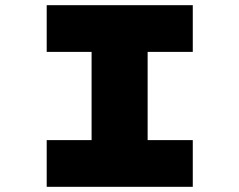

<svg xmlns="http://www.w3.org/2000/svg" viewBox="-20 -720 923 740"><path d="M160 0V-180H333V-520H160V-700H723V-520H549V-180H723V0Z"/></svg>

Font: Lexend Peta Black
Style: Regular
Weight: 900
Version: Version 1.007